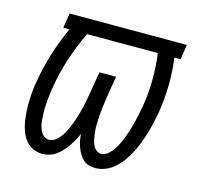

<svg xmlns="http://www.w3.org/2000/svg" viewBox="-84 -623 768 724"><g transform="rotate(15 300.0 -261.0)"><path d="M138 8Q119 8 101.5 -0.5Q84 -9 72.5 -24Q61 -39 54.5 -57Q48 -75 45 -94.5Q42 -114 41 -133.5Q40 -153 40.5 -173.5Q41 -194 43 -214Q45 -234 49 -254Q58 -309 75.5 -364.5Q93 -420 117 -472H93L102 -530H560L551 -472H527V-470Q534 -416 533 -362.5Q532 -309 523 -254Q519 -234 514.5 -213.5Q510 -193 504 -173Q498 -153 490.5 -133Q483 -113 473.5 -94Q464 -75 451.5 -57Q439 -39 423 -24Q407 -9 386.5 -0.5Q366 8 346 8Q332 8 319.5 4Q307 0 298 -8.5Q289 -17 282.5 -28Q276 -39 271.5 -51Q267 -63 264.5 -76Q262 -89 261 -102Q255 -89 248 -76Q241 -63 232.5 -51Q224 -39 214 -28Q204 -17 192 -8.5Q180 0 166 4Q152 8 138 8ZM354 -50Q369 -50 381.5 -61.5Q394 -73 402.5 -86.5Q411 -100 417.5 -114.5Q424 -129 429 -143.5Q434 -158 438.5 -173Q443 -188 446.5 -202.5Q450 -217 453 -232Q456 -247 459 -262Q468 -315 468.5 -367.5Q469 -420 462 -472H186Q160 -418 141 -360.5Q122 -303 113 -245Q111 -234 109.5 -223Q108 -212 107 -201Q106 -190 105 -179Q104 -168 104 -156.5Q104 -145 104.5 -134.5Q105 -124 106 -113Q107 -102 109.5 -92Q112 -82 117 -72.5Q122 -63 130.5 -56.5Q139 -50 150 -50Q165 -50 178 -61.5Q191 -73 199.5 -86.5Q208 -100 214.5 -115Q221 -130 226 -144.5Q231 -159 235.5 -174Q240 -189 243.5 -204Q247 -219 249.5 -234.5Q252 -250 255 -265L268 -345H333L320 -265Q318 -253 316.5 -241Q315 -229 313.5 -217Q312 -205 311 -192.5Q310 -180 309.5 -168Q309 -156 309 -144.5Q309 -133 310.5 -121Q312 -109 314 -97.5Q316 -86 320.5 -75.5Q325 -65 333.5 -57.5Q342 -50 354 -50Z"/></g></svg>

Font: Iosevka Curly Slab LtExObl
Style: Regular
Weight: 300
Width: 7
Italic angle: -9°
Monospace: yes
Designer: Belleve Invis
Foundry: Belleve Invis
Version: Version 11.1.0; ttfautohint (v1.8.3)